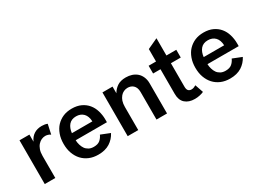

<svg xmlns="http://www.w3.org/2000/svg" viewBox="-40 -1225 2407 1802"><g transform="rotate(-30 1163.5 -324.0)"><path d="M356 -371.1Q344.7 -379.9 330.6 -384.3Q314.5 -389.2 300.8 -389.2Q280.8 -389.2 259.3 -379.9Q240.2 -371.6 222.7 -352.5Q206.1 -334.5 195.8 -305.7Q186 -278.3 186 -238.8V0H71.8V-474.1H179.2V-397Q198.7 -441.4 234.4 -464.4Q269 -486.8 318.8 -486.8Q331.1 -486.8 349.1 -484.4Q364.3 -482.4 378.9 -476.1Z M850.1 -104Q822.3 -50.3 772.5 -18.6Q722.2 13.2 647.9 13.2Q592.8 13.2 550.3 -4.9Q507.3 -22.9 476.6 -56.2Q446.8 -88.4 429.7 -134.8Q413.1 -180.2 413.1 -237.8Q413.1 -294.4 429.7 -339.8Q447.3 -387.7 476.6 -418.5Q508.3 -451.7 549.3 -469.2Q590.3 -486.8 644 -486.8Q700.7 -486.8 743.2 -466.8Q784.7 -447.3 812.5 -413.6Q840.3 -379.9 853.5 -335.4Q867.2 -289.1 867.2 -243.2V-210.9H528.8Q529.3 -185.1 537.1 -159.2Q544.9 -133.3 558.1 -114.3Q570.8 -96.2 593.8 -83.5Q615.2 -71.8 647 -71.8Q690.4 -71.8 714.4 -91.8Q737.8 -111.3 752 -143.1ZM643.1 -403.8Q591.8 -403.8 564 -371.1Q536.6 -338.4 531.2 -286.1H752.9Q750.5 -343.3 721.2 -373.5Q691.4 -403.8 643.1 -403.8Z M970.7 -474.1H1080.1V-401.9Q1101.1 -439 1136.7 -462.9Q1172.4 -486.8 1229 -486.8Q1264.6 -486.8 1293.9 -477.1Q1324.7 -466.8 1347.7 -446.8Q1370.1 -427.2 1383.3 -397Q1397 -365.7 1397 -327.1V0H1282.7V-299.8Q1282.7 -324.2 1275.4 -342.8Q1268.6 -360.4 1255.4 -372.6Q1243.2 -383.8 1227.1 -389.2Q1211.9 -394 1194.8 -394Q1174.8 -394 1153.8 -384.8Q1133.8 -376 1118.7 -357.9Q1102.1 -337.9 1093.8 -313Q1085 -286.1 1085 -251V0H970.7Z M1790 -6.8Q1773.4 1.5 1746.6 7.3Q1720.7 13.2 1692.9 13.2Q1627.4 13.2 1588.9 -21.5Q1551.3 -55.7 1551.3 -122.1V-390.1H1471.2V-474.1H1551.3V-608.9L1664.1 -661.1V-474.1H1771V-390.1H1664.1V-136.2Q1664.1 -105 1676.8 -92.3Q1689 -80.1 1709 -80.1Q1725.1 -80.1 1736.3 -85Q1747.1 -89.4 1759.3 -96.2Z M2278.3 -104Q2250.5 -50.3 2200.7 -18.6Q2150.4 13.2 2076.2 13.2Q2021 13.2 1978.5 -4.9Q1935.5 -22.9 1904.8 -56.2Q1875 -88.4 1857.9 -134.8Q1841.3 -180.2 1841.3 -237.8Q1841.3 -294.4 1857.9 -339.8Q1875.5 -387.7 1904.8 -418.5Q1936.5 -451.7 1977.5 -469.2Q2018.6 -486.8 2072.3 -486.8Q2128.9 -486.8 2171.4 -466.8Q2212.9 -447.3 2240.7 -413.6Q2268.6 -379.9 2281.7 -335.4Q2295.4 -289.1 2295.4 -243.2V-210.9H1957Q1957.5 -185.1 1965.3 -159.2Q1973.1 -133.3 1986.3 -114.3Q1999 -96.2 2022 -83.5Q2043.5 -71.8 2075.2 -71.8Q2118.7 -71.8 2142.6 -91.8Q2166 -111.3 2180.2 -143.1ZM2071.3 -403.8Q2020 -403.8 1992.2 -371.1Q1964.8 -338.4 1959.5 -286.1H2181.2Q2178.7 -343.3 2149.4 -373.5Q2119.6 -403.8 2071.3 -403.8Z"/></g></svg>

Font: Post Grotesk Medium
Style: Medium
Weight: 500
Version: Version 1.0